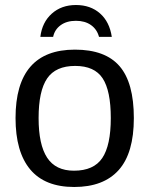

<svg xmlns="http://www.w3.org/2000/svg" viewBox="-20 -736 596 766"><path d="M514 -265Q514 -125 453.5 -57.5Q393 10 276 10Q159 10 100.5 -60Q42 -130 42 -265Q42 -538 279 -538Q400 -538 457 -472Q514 -406 514 -265ZM422 -265Q422 -374 389.5 -423.5Q357 -473 280 -473Q202 -473 168 -423Q134 -373 134 -265Q134 -159 168 -107Q202 -55 275 -55Q354 -55 388 -105.5Q422 -156 422 -265ZM283 -716Q341 -716 379 -682.5Q417 -649 426 -589H375Q367 -619 343 -636Q319 -653 283 -653Q246 -653 222 -635.5Q198 -618 192 -589H141Q148 -647 186.5 -681.5Q225 -716 283 -716Z"/></svg>

Font: Libra Sans
Style: Regular
Weight: 400
Foundry: Context Ltd
Version: Version 1.000; ttfautohint (v1.3)